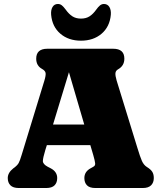

<svg xmlns="http://www.w3.org/2000/svg" viewBox="-20 -945 814 965"><path d="M267.5 -50Q267.5 -27 254.2 -13.5Q241 0 212 0H74.5Q46 0 32.5 -13.5Q19 -27 19 -50Q19 -77 47 -99L58 -107.5Q67.5 -115 73.5 -125Q79.5 -135 89.5 -168.5L203 -539.5Q211 -566 209.2 -577.8Q207.5 -589.5 191.5 -598.5Q162 -614.5 162 -650Q162 -700 218 -700H549Q605 -700 605 -650Q605 -614.5 574 -597Q561.5 -590 560.2 -577.5Q559 -565 566 -541L670 -203.5Q684 -157 693.2 -136.2Q702.5 -115.5 718.5 -105.5Q738 -93.5 745.5 -81.2Q753 -69 753 -50Q753 -27.5 739.5 -13.8Q726 0 697.5 0H459.5Q430.5 0 417.2 -13.5Q404 -27 404 -50Q404 -82.5 436 -99.5L450 -107.5Q459.5 -112.5 458.2 -124.8Q457 -137 448.5 -166.5L434 -215.5H215.5L207.5 -190Q196 -152 195.5 -136Q195 -120 220.5 -106.5L236 -98.5Q267.5 -81.5 267.5 -50ZM246.5 -319H403.5L326.5 -582ZM387 -851.5Q412.5 -851.5 430.2 -863Q448 -874.5 464 -897Q473.5 -910.5 482.5 -917.8Q491.5 -925 502.5 -925Q520.5 -925 529.8 -909.8Q539 -894.5 537 -870.5Q531.5 -810.5 490.5 -775.5Q449.5 -740.5 387 -740.5Q324.5 -740.5 283.5 -775.5Q242.5 -810.5 237 -870.5Q235 -894.5 244 -909.8Q253 -925 271 -925Q282.5 -925 291.2 -917.8Q300 -910.5 310 -897Q326 -874.5 343.8 -863Q361.5 -851.5 387 -851.5Z"/></svg>

Font: Fraunces 72pt S100 Black
Style: Regular
Weight: 900
Version: Version 1.000; ttfautohint (v1.8.3)